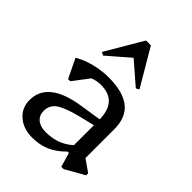

<svg xmlns="http://www.w3.org/2000/svg" viewBox="-221 -876 1000 1000"><g transform="rotate(45 278.5 -376.5)"><path d="M412 12 389 -67H379V-297Q379 -367 348.5 -401.5Q318 -436 256 -436Q224 -436 194.5 -423.5Q165 -411 146 -389L152 -469H231L130 -336H114L63 -442Q90 -458 121.5 -469Q153 -480 187.5 -486Q222 -492 257 -492Q364 -492 416.5 -450Q469 -408 469 -322V-81L428 -138L535 -63V-48L429 12ZM197 12Q132 12 90.5 -24Q49 -60 49 -117Q49 -252 256 -285L416 -310V-270L300 -242Q211 -220 176 -196Q141 -172 141 -129Q141 -96 164 -77Q187 -58 227 -58Q329 -58 394 -129V-67H379Q339 -26 295.5 -7Q252 12 197 12ZM156 -551 139 -561 259 -765H295L415 -561L398 -551L271 -661H283Z"/></g></svg>

Font: Platypi Light Light
Style: Regular
Weight: 300
Version: Version 1.200